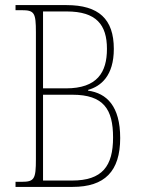

<svg xmlns="http://www.w3.org/2000/svg" viewBox="-20 -734 558 754"><path d="M41 0H265C391 0 452 -61 452 -192C452 -317 399 -368 326 -378V-381C376 -395 427 -436 427 -542C427 -659 368 -714 241 -714H41V-694H65C115 -694 121 -684 121 -607V-109C121 -31 115 -20 65 -20H41ZM239 -387H149V-689H242C358 -689 400 -637 400 -542C400 -450 362 -387 239 -387ZM263 -25H149V-362H264C387 -362 424 -305 424 -194C424 -82 382 -25 263 -25Z"/></svg>

Font: Noto Serif Devanagari Condensed Thin
Style: Regular
Weight: 100
Width: 3
Designer: Universal Thirst, Indian Type Foundry and the Monotype Design Team
Foundry: Monotype Imaging Inc.
Version: Version 2.004